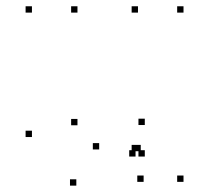

<svg xmlns="http://www.w3.org/2000/svg" viewBox="-20 -564 660 606"><path d="M424.2 -86.7V-106.7H404.2V-86.7ZM433.3 10V-10H413.3V10ZM559.2 10V-10H539.2V10ZM559.2 -524.2V-544.2H539.2V-524.2ZM415.5 -524.2V-544.2H395.5V-524.2ZM415.5 -86.7V-106.7H395.5V-86.7ZM80.8 -131.5V-151.5H60.8V-131.5ZM220.9 21.9V1.9H200.9V21.9ZM407.8 -69.9V-89.9H387.8V-69.9ZM437 -69.9V-89.9H417V-69.9ZM437 -169.4V-189.4H417V-169.4ZM293 -92.3V-112.3H273V-92.3ZM224.5 -168.6V-188.6H204.5V-168.6ZM224.5 -524.2V-544.2H204.5V-524.2ZM80.8 -524.2V-544.2H60.8V-524.2Z"/></svg>

Font: Monaspace Neon Dots Var
Style: Regular
Weight: 400
Designer: Riley Cran and the Lettermatic Team
Version: Version 1.100 (Monaspace Neon Dots)